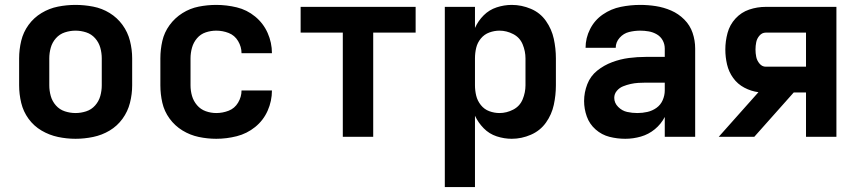

<svg xmlns="http://www.w3.org/2000/svg" viewBox="-20 -558 3496 783"><path d="M288 8Q324 8 360 0.5Q396 -7 427 -25.5Q458 -44 479.5 -73.5Q501 -103 510 -138.5Q519 -174 519 -210V-320Q519 -356 510 -391.5Q501 -427 479.5 -456.5Q458 -486 427 -505Q396 -524 360 -531Q324 -538 288 -538Q252 -538 216.5 -531Q181 -524 149.5 -505Q118 -486 96.5 -456.5Q75 -427 66.5 -391.5Q58 -356 58 -320V-210Q58 -174 66.5 -138.5Q75 -103 96.5 -73.5Q118 -44 149.5 -25.5Q181 -7 216.5 0.5Q252 8 288 8ZM288 -97Q266 -97 244.5 -104Q223 -111 208 -128Q193 -145 187 -166.5Q181 -188 181 -210V-320Q181 -342 187 -363.5Q193 -385 208 -402Q223 -419 244.5 -426Q266 -433 288 -433Q310 -433 331.5 -426Q353 -419 368 -402Q383 -385 389 -363.5Q395 -342 395 -320V-210Q395 -188 389 -166.5Q383 -145 368 -128Q353 -111 331.5 -104Q310 -97 288 -97Z M862 8Q904 8 945.5 -2.5Q987 -13 1020.5 -40Q1054 -67 1071.5 -106.5Q1089 -146 1089 -189H965Q965 -163 951 -139.5Q937 -116 912.5 -106.5Q888 -97 862 -97Q840 -97 819 -104.5Q798 -112 783.5 -129Q769 -146 763 -167Q757 -188 757 -210V-320Q757 -342 763 -363.5Q769 -385 783.5 -402Q798 -419 819 -426Q840 -433 862 -433Q888 -433 912.5 -423.5Q937 -414 951 -390.5Q965 -367 965 -341H1089Q1089 -384 1071.5 -423.5Q1054 -463 1020.5 -490.5Q987 -518 945.5 -528Q904 -538 862 -538Q826 -538 790.5 -531Q755 -524 724 -504.5Q693 -485 671.5 -455.5Q650 -426 642 -391Q634 -356 634 -320V-210Q634 -174 642 -139Q650 -104 671.5 -74.5Q693 -45 724 -26Q755 -7 790.5 0.5Q826 8 862 8Z M1378 0H1502V-425H1675V-530H1206V-425H1378Z M1794 205H1917V-86Q1930 -58 1952.5 -35Q1975 -12 2005.5 -2Q2036 8 2067 8Q2107 8 2145 -8.5Q2183 -25 2206.5 -58Q2230 -91 2238.5 -130.5Q2247 -170 2247 -210V-320Q2247 -360 2238.5 -399.5Q2230 -439 2206.5 -472.5Q2183 -506 2145 -522Q2107 -538 2067 -538Q2036 -538 2005.5 -528Q1975 -518 1952.5 -495.5Q1930 -473 1917 -444V-530H1794ZM2017 -97Q1996 -97 1975.5 -104.5Q1955 -112 1941 -129.5Q1927 -147 1922 -168Q1917 -189 1917 -210V-320Q1917 -342 1922 -363Q1927 -384 1941 -401Q1955 -418 1975.5 -425.5Q1996 -433 2017 -433Q2046 -433 2073 -419Q2100 -405 2111.5 -377Q2123 -349 2123 -320V-210Q2123 -181 2111.5 -153Q2100 -125 2073 -111Q2046 -97 2017 -97Z M2530 8Q2562 8 2593.5 -1Q2625 -10 2650.5 -31Q2676 -52 2691 -81V0H2815V-360Q2815 -393 2804.5 -424Q2794 -455 2770.5 -478.5Q2747 -502 2717 -515Q2687 -528 2655 -533Q2623 -538 2591 -538Q2551 -538 2511.5 -530Q2472 -522 2438.5 -499Q2405 -476 2386.5 -439.5Q2368 -403 2368 -363H2491Q2491 -386 2507 -404Q2523 -422 2545.5 -427.5Q2568 -433 2591 -433Q2608 -433 2625.5 -430Q2643 -427 2658.5 -418Q2674 -409 2682.5 -393.5Q2691 -378 2691 -360V-326H2614Q2579 -326 2544.5 -321.5Q2510 -317 2476.5 -304.5Q2443 -292 2415.5 -270Q2388 -248 2375 -214.5Q2362 -181 2362 -146Q2362 -114 2373 -83Q2384 -52 2409 -30Q2434 -8 2465.5 0Q2497 8 2530 8ZM2579 -97Q2558 -97 2537.5 -101.5Q2517 -106 2501 -122Q2485 -138 2485 -159Q2485 -175 2495.5 -187.5Q2506 -200 2521 -206Q2536 -212 2551.5 -215.5Q2567 -219 2583 -220Q2599 -221 2614 -221H2691V-189Q2691 -169 2682.5 -149.5Q2674 -130 2657 -118Q2640 -106 2620 -101.5Q2600 -97 2579 -97Z M2911 0H3056L3217 -181H3267V0H3391V-530H3103Q3068 -530 3035.5 -519Q3003 -508 2979.5 -482.5Q2956 -457 2947 -423.5Q2938 -390 2938 -356Q2938 -325 2945 -295Q2952 -265 2970 -240Q2988 -215 3015.5 -200.5Q3043 -186 3073 -182ZM3103 -286Q3088 -286 3077.5 -298.5Q3067 -311 3064 -326Q3061 -341 3061 -356Q3061 -371 3064 -386Q3067 -401 3077.5 -413Q3088 -425 3103 -425H3267V-286Z"/></svg>

Font: Iosevka Sparkle
Style: Bold
Weight: 700
Designer: Belleve Invis
Foundry: Belleve Invis
Version: Version 4.5.0; ttfautohint (v1.8.3)